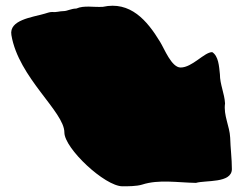

<svg xmlns="http://www.w3.org/2000/svg" viewBox="-20 -705 856 674"><path d="M20 -582C45 -432 206 -313 206 -240C206 -184 348 -51 410 -51C429 -51 460 -51 479 -57C538 -76 603 -64 668 -63C702 -73 793 -61 794 -111C794 -148 789 -185 788 -222C786 -263 764 -300 770 -342C768 -377 752 -409 752 -444C749 -473 747 -508 725 -522C697 -522 655 -468 614 -468C582 -468 557 -534 542 -558C496 -634 437 -702 341 -681C309 -679 275 -687 248 -675C230 -675 216 -666 203 -666C189 -666 177 -661 164 -663C153 -663 145 -659 137 -657C92 -644 11 -635 20 -582Z"/></svg>

Font: Camosport
Style: Regular
Weight: 400
Version: Version 001.000